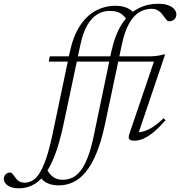

<svg xmlns="http://www.w3.org/2000/svg" viewBox="-201 -733 952 1014"><path d="M166.5 -453Q184.5 -539.5 219.8 -594.5Q255 -649.5 303.8 -676Q352.5 -702.5 410 -702.5Q433.5 -702.5 452 -697.5Q470.5 -692.5 484.8 -683.5Q499 -674.5 508.5 -662L471 -624Q461.5 -641 448.8 -652.5Q436 -664 419 -669.8Q402 -675.5 378 -675.5Q343.5 -675.5 313.2 -657.5Q283 -639.5 260 -600Q237 -560.5 223.5 -496.5L133 -69.5Q112.5 25 87.8 89Q63 153 33.5 190.8Q4 228.5 -29.5 245Q-63 261.5 -100.5 261.5Q-140.5 261.5 -160.8 246.2Q-181 231 -181 211Q-181 198 -171.2 188Q-161.5 178 -148 178Q-141 178 -134 186.2Q-127 194.5 -117.5 208Q-108 221 -96.5 226.5Q-85 232 -72 232Q-50.5 232 -30.5 221Q-10.5 210 7.5 182Q25.5 154 42.5 104.5Q59.5 55 76 -22ZM386 -456Q405.5 -547 441 -603.5Q476.5 -660 525.8 -686.5Q575 -713 634.5 -713Q667 -713 688.2 -705Q709.5 -697 720 -684Q730.5 -671 730.5 -656Q730.5 -645.5 725.5 -637.5Q720.5 -629.5 711.8 -625Q703 -620.5 691 -620.5Q684.5 -620.5 676.8 -630Q669 -639.5 658 -654.5Q647 -669.5 633 -678Q619 -686.5 599.5 -686.5Q564 -686.5 533.8 -668Q503.5 -649.5 480.5 -608.2Q457.5 -567 443 -500L353 -74.5Q333.5 15.5 308 77Q282.5 138.5 251.5 175.8Q220.5 213 184.8 229.5Q149 246 110.5 246Q84 246 63.5 239.5Q43 233 29.2 221.8Q15.5 210.5 8.5 196L45 158Q58.5 186.5 79.5 201.5Q100.5 216.5 129.5 216.5Q157 216.5 180.8 205.5Q204.5 194.5 224.8 168.5Q245 142.5 262.2 98.2Q279.5 54 293.5 -12.5ZM56.5 -407.5 62 -435.5H587.5Q610 -435.5 629.2 -438.2Q648.5 -441 663.5 -445.5H671L527 -20L515.5 -35Q531.5 -33 552.8 -38Q574 -43 601.5 -59.5Q629 -76 663.5 -109L673 -98Q637.5 -57 608 -33.2Q578.5 -9.5 554.5 0.2Q530.5 10 510.5 10Q486.5 10 481.2 1.5Q476 -7 482.5 -26.5L616 -419.5L644.5 -407.5Z"/></svg>

Font: Newsreader 24pt Light
Style: Italic
Weight: 300
Italic angle: -17°
Designer: Hugues Gentile
Foundry: Production Type
Version: Version 1.003